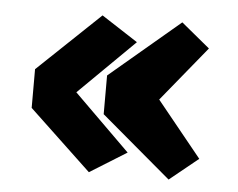

<svg xmlns="http://www.w3.org/2000/svg" viewBox="-38 -499 612 494"><g transform="rotate(5 267.5 -252.0)"><path d="M208 -50 303 -109 158 -252 302 -394 208 -455 47 -302V-202ZM414 -49 488 -109 372 -252 488 -394 414 -455 233 -302V-202Z"/></g></svg>

Font: Falling Sky
Style: ExBd
Weight: 400
Designer: Paul D. Hunt
Foundry: Adobe Systems Incorporated
Version: Version 1.02